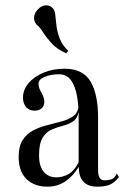

<svg xmlns="http://www.w3.org/2000/svg" viewBox="-20 -682 467 713"><path d="M156.2 11.2Q107.4 11.2 78.4 -17.1Q49.3 -45.4 49.3 -100.1Q49.3 -139.2 64.2 -162.1Q79.1 -185.1 103 -197.5Q127 -210 154.3 -217Q181.6 -224.1 207 -230.7Q232.4 -237.3 249.8 -248.8Q267.1 -260.3 271 -281.7Q267.6 -340.8 250.2 -373.5Q232.9 -406.2 200.7 -406.2Q169.4 -406.2 146.2 -396.7Q123 -387.2 123 -371.1Q123 -356 133.8 -337.9Q144.5 -319.8 144.5 -303.7Q144.5 -288.6 134.5 -279.8Q124.5 -271 107.9 -271Q88.9 -271 77.1 -284.2Q65.4 -297.4 65.4 -319.8Q65.4 -348.6 85.9 -373Q106.4 -397.5 141.6 -412.1Q176.8 -426.8 219.7 -426.8Q288.1 -426.8 316.2 -379.4Q344.2 -332 344.2 -245.1V-50.3Q344.2 -12.2 367.7 -12.2Q380.9 -12.2 393.1 -15.9Q405.3 -19.5 413.6 -37.6L421.9 -24.4Q403.8 -2.4 386.5 4.4Q369.1 11.2 341.8 11.2Q272.5 11.2 272.5 -62.5Q251.5 -28.3 222.7 -8.5Q193.8 11.2 156.2 11.2ZM189.5 -23.4Q212.9 -23.4 234.6 -35.6Q256.3 -47.9 272 -79.6V-250.5Q272 -258.3 272 -266.1Q266.6 -240.7 250.2 -230.5Q233.9 -220.2 212.9 -214.8Q191.9 -209.5 171.6 -200.7Q151.4 -191.9 138.2 -170.4Q125 -148.9 125 -105Q125 -64.9 142.3 -44.2Q159.7 -23.4 189.5 -23.4ZM233.9 -492.7 225.1 -484.4Q191.4 -499.5 171.6 -521.2Q151.9 -543 139.6 -562.5Q127.4 -582 115.7 -590.8Q104 -605 106.9 -621.1Q109.9 -637.2 122.1 -648.4Q133.8 -661.1 149.4 -662.1Q165 -663.1 175.8 -651.9Q183.6 -644 185.3 -626.5Q187 -608.9 189.7 -586.2Q192.4 -563.5 201.7 -539.1Q210.9 -514.6 233.9 -492.7Z"/></svg>

Font: Bacasime Antique
Style: Regular
Weight: 400
Designer: The DocRepair Project, Claus Eggers Sørensen
Foundry: Google
Version: Version 2.000